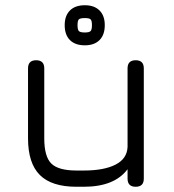

<svg xmlns="http://www.w3.org/2000/svg" viewBox="-20 -713 666 733"><path d="M304 -540Q267 -540 247 -560Q227 -580 227 -617Q227 -653 247 -673Q267 -693 304 -693Q340 -693 360 -673Q380 -653 380 -617Q380 -580 360 -560Q340 -540 304 -540ZM304 -644Q286 -644 281 -639Q276 -634 276 -617Q276 -599 281.5 -594Q287 -589 304 -589Q321 -589 326 -594.5Q331 -600 331 -617Q331 -634 326 -639Q321 -644 304 -644ZM87 -452Q87 -483 118 -483Q149 -483 149 -452V-185Q149 -115 176 -88.5Q203 -62 272 -62H300Q377 -62 421 -84.5Q465 -107 467 -152V-452Q467 -483 498 -483Q529 -483 529 -452V-31Q529 0 498 0Q467 0 467 -31V-67Q417 0 300 0H272Q177 0 132 -45Q87 -90 87 -185Z"/></svg>

Font: Jura Medium
Style: Regular
Weight: 500
Designer: Daniel Johnson, Alexei Vanyashin
Foundry: Daniel Johnson
Version: Version 5.103